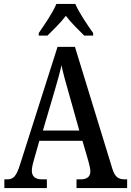

<svg xmlns="http://www.w3.org/2000/svg" viewBox="-20 -951 663 971"><path d="M176 -784V-771H220C249 -800 287 -836 313 -871C339 -836 377 -800 406 -771H451V-784C424 -822 380 -886 361 -931H265C247 -886 202 -822 176 -784ZM2 0H217V-44H192C157 -44 141 -60 141 -88C141 -104 147 -128 152 -144L179 -239H397L427 -136C432 -118 437 -97 437 -84C437 -58 420 -44 389 -44H367V0H623V-44H613C579 -44 562 -55 549 -95L359 -714H271L82 -121C62 -57 47 -44 16 -44H2ZM197 -291 254 -484C269 -535 282 -581 291 -621C299 -581 313 -532 329 -476L381 -291Z"/></svg>

Font: Noto Serif Bengali Condensed Medium
Style: Regular
Weight: 500
Width: 3
Designer: Juan Bruce, Universal Thirst, Indian Type Foundry and the Monotype Design Team.
Foundry: Monotype Imaging Inc.
Version: Version 2.003